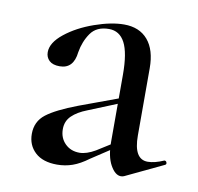

<svg xmlns="http://www.w3.org/2000/svg" viewBox="-55 -453 532 517"><g transform="rotate(10 211.0 -194.0)"><path d="M307 8Q291 8 278 -15.5Q265 -39 265 -79V-262Q265 -322 250.5 -349.5Q236 -377 207 -377Q173 -377 157 -354Q141 -331 136 -301Q131 -255 93 -255Q74 -255 64.5 -264Q55 -273 55 -287Q55 -313 87 -338.5Q119 -364 164.5 -380Q210 -396 245 -396Q287 -396 310 -369Q333 -342 333 -292V-108Q333 -43 371 -43Q390 -43 415 -54H416Q420 -54 421.5 -49.5Q423 -45 419 -43L316 6Q312 8 307 8ZM51 -63Q51 -97 77 -117Q103 -137 161 -159L275 -201L278 -188L187 -151Q161 -141 146 -126.5Q131 -112 131 -90Q131 -66 146.5 -50.5Q162 -35 186 -35Q205 -35 229 -49L288 -86L290 -72L217 -24Q194 -7 174 0Q154 7 132 7Q93 7 72 -12.5Q51 -32 51 -63Z"/></g></svg>

Font: Cormorant Garamond Medium
Style: Regular
Weight: 500
Designer: Christian Thalmann (Catharsis Fonts)
Foundry: Catharsis Fonts
Version: Version 4.000